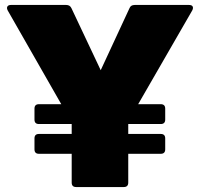

<svg xmlns="http://www.w3.org/2000/svg" viewBox="-20 -754 806 774"><path d="M137 -134Q119 -134 119 -152V-196Q119 -214 137 -214H269V-254H137Q119 -254 119 -272V-316Q119 -334 137 -334H227L11 -712Q6 -722 10 -728Q14 -734 24 -734H247Q262 -734 268 -721L386 -471L502 -721Q507 -734 523 -734H742Q753 -734 756.5 -728Q760 -722 755 -712L537 -334H628Q646 -334 646 -316V-272Q646 -254 628 -254H497V-214H628Q646 -214 646 -196V-152Q646 -134 628 -134H497V-18Q497 0 479 0H287Q269 0 269 -18V-134Z"/></svg>

Font: LINE Seed Sans Heavy
Style: Regular
Weight: 900
Designer: LINE VX Design & Dalton Maag Ltd & Sandoll Inc
Foundry: Dalton Maag Ltd
Version: Version 1.003